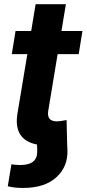

<svg xmlns="http://www.w3.org/2000/svg" viewBox="-20 -696 419 929"><path d="M17.6 205.1 35.2 99.1Q46.4 100.6 57.1 101.6Q67.9 102.5 78.1 102.5Q162.1 102.5 160.2 34.2L159.2 3.4Q43.5 -19.5 64.5 -147L112.3 -434.1H37.1L55.2 -545.9H130.9L152.3 -675.8H298.8L277.3 -545.9H378.9L360.8 -434.1H258.8L213.4 -159.7Q205.1 -108.9 254.9 -108.9Q263.2 -108.9 278.6 -111.1Q293.9 -113.3 302.2 -115.2L304.7 -5.4L306.2 27.3Q310.1 108.9 253.4 161.1Q196.8 213.4 91.8 213.4Q47.4 213.4 17.6 205.1Z"/></svg>

Font: Inter
Style: Bold Italic
Weight: 700
Italic angle: -9.39999°
Designer: Rasmus Andersson
Foundry: rsms
Version: Version 4.001;git-9221beed3